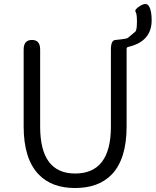

<svg xmlns="http://www.w3.org/2000/svg" viewBox="-20 -933 783 966"><path d="M175 -55Q99 -133 99 -297V-684Q99 -732 141 -732Q182 -732 182 -684V-296Q182 -60 358 -60Q538 -60 538 -296V-684Q538 -732 562 -732Q567 -732 589 -735Q618 -738 624 -743Q642 -759 661 -774Q669 -781 669 -826Q669 -863 662 -874Q655 -885 686 -904Q717 -923 730 -901Q743 -879 743 -831Q743 -724 625 -697Q617 -695 617 -687V-297Q617 -133 542 -55Q476 13 358 13Q240 13 175 -55Z"/></svg>

Font: Resource Han Rounded JP Normal
Style: Regular
Weight: 350
Designer: Cyano Hao (round all glyphs); Ryoko NISHIZUKA 西塚涼子 (kana, bopomofo & ideographs); Paul D. Hunt (Latin, Greek & Cyrillic)
Foundry: Cyano Hao
Version: 0.990